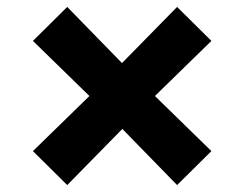

<svg xmlns="http://www.w3.org/2000/svg" viewBox="-20 -682 705 554"><path d="M590 -246 491 -148 333 -310 174 -148 75 -246 238 -405 75 -564 174 -662 332 -500 491 -662 590 -564 427 -405Z"/></svg>

Font: TypoPRO Sinkin Sans
Style: 700 Bold
Weight: 700
Designer: Keith Bates
Foundry: K-Type
Version: Sinkin Sans (version 1.0)  by Keith Bates   •   © 2014   www